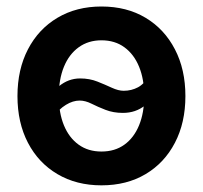

<svg xmlns="http://www.w3.org/2000/svg" viewBox="-20 -553 619 585"><path d="M289.1 11.7Q212.9 11.7 155 -22.5Q97.2 -56.6 65.2 -117.9Q33.2 -179.2 33.2 -260.3Q33.2 -341.3 65.2 -402.8Q97.2 -464.4 155 -498.8Q212.9 -533.2 289.1 -533.2Q366.2 -533.2 423.6 -498.8Q481 -464.4 512.9 -402.8Q544.9 -341.3 544.9 -260.3Q544.9 -179.2 512.9 -117.9Q481 -56.6 423.6 -22.5Q366.2 11.7 289.1 11.7ZM289.1 -91.3Q330.1 -91.3 359.1 -112.3Q388.2 -133.3 403.8 -171.4Q419.4 -209.5 419.4 -260.3Q419.4 -311.5 403.8 -349.6Q388.2 -387.7 359.1 -408.9Q330.1 -430.2 289.1 -430.2Q249 -430.2 219.7 -408.9Q190.4 -387.7 174.8 -349.6Q159.2 -311.5 159.2 -260.3Q159.2 -209 174.8 -171.1Q190.4 -133.3 219.5 -112.3Q248.5 -91.3 289.1 -91.3ZM137.2 -192.4 97.7 -224.6Q130.9 -266.6 159.7 -290.3Q188.5 -314 224.1 -314Q252.9 -314 276.9 -304.4Q300.8 -294.9 320.8 -285.6Q340.8 -276.4 356.9 -276.4Q380.4 -276.4 400.6 -287.1Q420.9 -297.9 439 -329.6L481.4 -300.8Q450.2 -254.9 421.9 -231.9Q393.6 -209 354.5 -209Q325.2 -209 301.5 -218.3Q277.8 -227.5 258.8 -237.1Q239.7 -246.6 222.7 -246.6Q202.1 -246.6 180.9 -233.6Q159.7 -220.7 137.2 -192.4Z"/></svg>

Font: Inter 28pt SemiBold
Style: Regular
Weight: 600
Designer: Rasmus Andersson
Foundry: rsms
Version: Version 4.001;git-66647c0bb